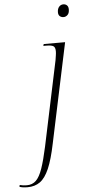

<svg xmlns="http://www.w3.org/2000/svg" viewBox="-198 -779 483 1055"><g transform="rotate(-5 43.5 -252.0)"><path d="M189 -674Q177 -674 168.5 -681Q160 -688 160 -703Q160 -722 169.5 -733Q179 -744 193 -744Q205 -744 213 -736.5Q221 -729 221 -714Q221 -693 211 -683.5Q201 -674 189 -674ZM-89 240Q-104 240 -114.5 238.5Q-125 237 -134 234L-132 224Q-114 229 -93 229Q-62 229 -42 209.5Q-22 190 -6.5 145.5Q9 101 25 27L124 -442Q126 -456 128 -468Q130 -480 130 -491Q130 -513 119 -519.5Q108 -526 80 -526H64L67 -536H185L69 12Q51 100 29.5 149.5Q8 199 -20.5 219.5Q-49 240 -89 240Z"/></g></svg>

Font: Noto Serif Display Condensed ExtraLight
Style: Italic
Weight: 200
Width: 3
Italic angle: -12°
Designer: Monotype Design Team
Foundry: Monotype Imaging Inc.
Version: Version 2.009